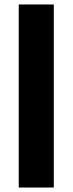

<svg xmlns="http://www.w3.org/2000/svg" viewBox="-20 -740 325 860"><path d="M64 100V-720H221V100Z"/></svg>

Font: Rethink Sans ExtraBold
Style: Regular
Weight: 800
Designer: The Rethink Sans project authors (Hans Thiessen). DM Sans designed by Colophon Foundry.
Foundry: Rethink Communications LLC
Version: Version 1.001